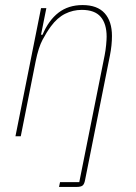

<svg xmlns="http://www.w3.org/2000/svg" viewBox="-20 -538 535 758"><path d="M293 181 393 -319Q397 -339 399 -360.5Q401 -382 401 -393Q401 -444 377.5 -471.5Q354 -499 303 -499Q268 -499 237 -483.5Q206 -468 181 -434Q164 -411 148 -381Q132 -351 121 -297L62 0H41L142 -506H163L142 -401H148Q172 -458 211 -488Q250 -518 306 -518Q364 -518 393 -486Q422 -454 422 -396Q422 -359 414 -319L316 172Q313 189 306 194.5Q299 200 282 200H213L217 181Z"/></svg>

Font: IBM Plex Sans Cond Thin
Style: Italic
Weight: 100
Width: 3
Italic angle: -11°
Designer: Mike Abbink, Paul van der Laan, Pieter van Rosmalen
Foundry: Bold Monday
Version: Version 1.3